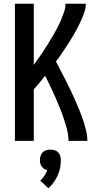

<svg xmlns="http://www.w3.org/2000/svg" viewBox="-20 -755 540 1029"><path d="M60 0V-735H161V-407Q175 -426 188 -445Q201 -464 214 -483.5Q227 -503 239.5 -523Q252 -543 263.5 -563Q275 -583 286 -603.5Q297 -624 306 -645.5Q315 -667 323 -689.5Q331 -712 331 -735H440Q440 -713 433 -692Q426 -671 417 -650.5Q408 -630 398 -610.5Q388 -591 377 -572Q366 -553 354 -534Q342 -515 330 -497Q318 -479 305.5 -460.5Q293 -442 280 -425Q293 -399 306.5 -374Q320 -349 333 -323Q346 -297 358.5 -271Q371 -245 382.5 -219Q394 -193 405 -166Q416 -139 425 -112Q434 -85 441 -57Q448 -29 448 0H347Q347 -31 339 -61.5Q331 -92 321 -121.5Q311 -151 299.5 -179.5Q288 -208 275.5 -236.5Q263 -265 249.5 -293Q236 -321 222 -349Q207 -330 192 -312Q177 -294 161 -276V0ZM239 254 196 213Q209 201 218 187Q227 173 233 157Q224 155 216.5 150Q209 145 203.5 137.5Q198 130 196 121Q194 112 194 103Q194 91 197.5 80Q201 69 209 61Q217 53 228 50Q239 47 250 47Q261 47 272 50Q283 53 291 61Q299 69 302.5 80Q306 91 306 103Q306 124 302 145Q298 166 289 185.5Q280 205 267.5 222.5Q255 240 239 254Z"/></svg>

Font: Zed Sans Semibold
Style: Regular
Weight: 600
Designer: Belleve Invis
Foundry: Belleve Invis
Version: Version 1.0.0; ttfautohint (v1.8.4)